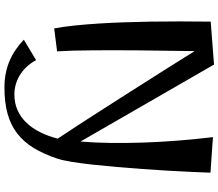

<svg xmlns="http://www.w3.org/2000/svg" viewBox="-80 -672 991 871"><g transform="rotate(90 415.5 -236.5)"><path d="M763.2 -695.8Q763.2 -692.9 762.2 -666.5Q761.2 -640.1 759.3 -597.9Q757.3 -555.7 754.2 -501.2Q751 -446.8 746.8 -388.2Q742.7 -329.6 737.5 -270.3Q732.4 -210.9 726.6 -158.4Q720.7 -106 713.9 -64.5Q707 -22.9 699.2 0Q678.7 61 651.6 105.7Q624.5 150.4 586.4 180.2Q548.3 210 497.1 224.4Q445.8 238.8 377 238.8Q340.3 238.8 309.6 232.2Q278.8 225.6 252.2 213.9Q225.6 202.1 202.9 186Q180.2 169.9 160.2 150.9L252.9 95.2Q266.1 120.1 283.7 138.7Q301.3 157.2 321.5 169.4Q341.8 181.6 364 187.7Q386.2 193.8 408.2 193.8Q447.8 193.8 480.2 179.2Q512.7 164.6 537.6 138.2Q562.5 111.8 580.3 75.7Q598.1 39.6 608.9 -2.9Q584 -40 553.7 -86.4Q523.4 -132.8 491 -183.6Q458.5 -234.4 425 -286.6Q391.6 -338.9 360.8 -387.7Q287.6 -502.4 211.9 -624Q209.5 -491.2 208.5 -371.1Q208 -319.8 208 -266.6Q208 -213.4 208.3 -164.1Q208.5 -114.7 209.7 -72.3Q210.9 -29.8 212.9 0L108.9 13.2Q101.1 -27.8 95.7 -80.1Q90.3 -132.3 86.7 -189.9Q83 -247.6 81.1 -307.4Q79.1 -367.2 78.1 -423.8Q76.2 -556.2 78.1 -696.8L272.9 -711.9L622.1 -106Q627.4 -169.4 628.4 -242.4Q629.4 -315.4 626.7 -393.1Q624 -470.7 617.7 -550.3Q611.3 -629.9 602.1 -707Z"/></g></svg>

Font: Original Surfer
Style: Regular
Weight: 400
Designer: Astigmatic (AOETI)
Foundry: Astigmatic (AOETI)
Version: Version 1.001